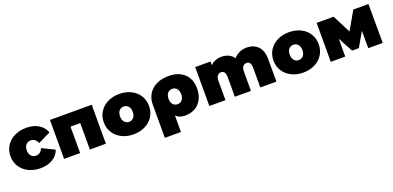

<svg xmlns="http://www.w3.org/2000/svg" viewBox="3 -1449 5195 2535"><g transform="rotate(-20 2600.0 -181.5)"><path d="M173.5 -26C222.5 -2 278 10 340 10C406.7 10 463.7 -4.3 511 -33C558.3 -61.7 591 -101.3 609 -152L434 -238C412.7 -190 381 -166 339 -166C312.3 -166 290.2 -175.3 272.5 -194C254.8 -212.7 246 -239.3 246 -274C246 -308 254.8 -334.3 272.5 -353C290.2 -371.7 312.3 -381 339 -381C381 -381 412.7 -357 434 -309L609 -395C591 -445.7 558.3 -485.3 511 -514C463.7 -542.7 406.7 -557 340 -557C278 -557 222.5 -545 173.5 -521C124.5 -497 86.2 -463.5 58.5 -420.5C30.8 -377.5 17 -328.7 17 -274C17 -219.3 30.8 -170.3 58.5 -127C86.2 -83.7 124.5 -50 173.5 -26Z M1258 -547H671V0H896V-371H1033V0H1258Z M1482.5 -26.5C1530.8 -2.2 1585.3 10 1646 10C1707.3 10 1762.2 -2.2 1810.5 -26.5C1858.8 -50.8 1896.5 -84.5 1923.5 -127.5C1950.5 -170.5 1964 -219.3 1964 -274C1964 -328.7 1950.5 -377.5 1923.5 -420.5C1896.5 -463.5 1858.8 -497 1810.5 -521C1762.2 -545 1707.3 -557 1646 -557C1585.3 -557 1530.8 -545 1482.5 -521C1434.2 -497 1396.3 -463.5 1369 -420.5C1341.7 -377.5 1328 -328.7 1328 -274C1328 -219.3 1341.7 -170.5 1369 -127.5C1396.3 -84.5 1434.2 -50.8 1482.5 -26.5ZM1710 -194.5C1693.3 -175.5 1672 -166 1646 -166C1620 -166 1598.7 -175.5 1582 -194.5C1565.3 -213.5 1557 -240 1557 -274C1557 -308 1565.3 -334.3 1582 -353C1598.7 -371.7 1620 -381 1646 -381C1672 -381 1693.3 -371.7 1710 -353C1726.7 -334.3 1735 -308 1735 -274C1735 -240 1726.7 -213.5 1710 -194.5Z M2559 -481.5C2505.7 -531.8 2432.3 -557 2339 -557C2274.3 -557 2217.7 -545.3 2169 -522C2120.3 -498.7 2082.7 -465.3 2056 -422C2029.3 -378.7 2016 -328.3 2016 -271V194H2242V-38C2258 -21.3 2276.7 -9.2 2298 -1.5C2319.3 6.2 2344.3 10 2373 10C2425.7 10 2472.2 -1.7 2512.5 -25C2552.8 -48.3 2584 -81.3 2606 -124C2628 -166.7 2639 -216.3 2639 -273C2639 -361.7 2612.3 -431.2 2559 -481.5ZM2392 -194.5C2376 -175.5 2354.3 -166 2327 -166C2299.7 -166 2278 -175.5 2262 -194.5C2246 -213.5 2238 -239.7 2238 -273C2238 -305.7 2246 -331.8 2262 -351.5C2278 -371.2 2299.7 -381 2327 -381C2354.3 -381 2376 -371.2 2392 -351.5C2408 -331.8 2416 -305.7 2416 -273C2416 -239.7 2408 -213.5 2392 -194.5Z M3594.5 -496C3554.8 -536.7 3502 -557 3436 -557C3398.7 -557 3364.3 -549.8 3333 -535.5C3301.7 -521.2 3275 -500.7 3253 -474C3234.3 -502 3210.3 -522.8 3181 -536.5C3151.7 -550.2 3118.7 -557 3082 -557C3019.3 -557 2967.7 -536.7 2927 -496V-547H2712V0H2938V-267C2938 -301.7 2944.5 -327 2957.5 -343C2970.5 -359 2987.7 -367 3009 -367C3049.7 -367 3070 -335.7 3070 -273V0H3296V-267C3296 -301.7 3302.5 -327 3315.5 -343C3328.5 -359 3345.7 -367 3367 -367C3407.7 -367 3428 -335.7 3428 -273V0H3654V-312C3654 -394 3634.2 -455.3 3594.5 -496Z M3866.5 -26.5C3914.8 -2.2 3969.3 10 4030 10C4091.3 10 4146.2 -2.2 4194.5 -26.5C4242.8 -50.8 4280.5 -84.5 4307.5 -127.5C4334.5 -170.5 4348 -219.3 4348 -274C4348 -328.7 4334.5 -377.5 4307.5 -420.5C4280.5 -463.5 4242.8 -497 4194.5 -521C4146.2 -545 4091.3 -557 4030 -557C3969.3 -557 3914.8 -545 3866.5 -521C3818.2 -497 3780.3 -463.5 3753 -420.5C3725.7 -377.5 3712 -328.7 3712 -274C3712 -219.3 3725.7 -170.5 3753 -127.5C3780.3 -84.5 3818.2 -50.8 3866.5 -26.5ZM4094 -194.5C4077.3 -175.5 4056 -166 4030 -166C4004 -166 3982.7 -175.5 3966 -194.5C3949.3 -213.5 3941 -240 3941 -274C3941 -308 3949.3 -334.3 3966 -353C3982.7 -371.7 4004 -381 4030 -381C4056 -381 4077.3 -371.7 4094 -353C4110.7 -334.3 4119 -308 4119 -274C4119 -240 4110.7 -213.5 4094 -194.5Z M4945 0H5148L5146 -547H4934L4787 -292L4657 -547H4418V0H4621V-250L4733 -43H4828L4944 -245Z"/></g></svg>

Font: Montserrat Custom Black
Style: Regular
Weight: 900
Designer: Julieta Ulanovsky
Foundry: Julieta Ulanovsky
Version: Version 7.200